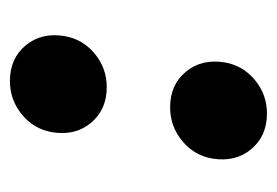

<svg xmlns="http://www.w3.org/2000/svg" viewBox="-107 -451 569 395"><g transform="rotate(-90 177.5 -253.5)"><path d="M141.6 11.2Q95.2 11.2 68.1 -21.2Q41 -53.7 48.8 -101.1Q55.2 -138.7 85.2 -163.3Q115.2 -188 154.3 -188Q200.7 -188 227.5 -155.5Q254.4 -123 246.6 -75.7Q240.2 -38.1 210.2 -13.4Q180.2 11.2 141.6 11.2ZM195.8 -318.4Q149.4 -318.4 122.3 -350.8Q95.2 -383.3 103 -430.7Q109.4 -468.3 139.4 -492.9Q169.4 -517.6 208.5 -517.6Q254.9 -517.6 281.7 -485.1Q308.6 -452.6 300.8 -405.3Q294.4 -367.7 264.4 -343Q234.4 -318.4 195.8 -318.4Z"/></g></svg>

Font: Inter 17pt Black
Style: Italic
Weight: 900
Italic angle: -9.3988°
Version: Version 4.001;git-66647c0bb